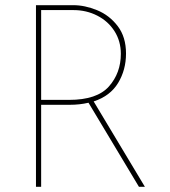

<svg xmlns="http://www.w3.org/2000/svg" viewBox="-20 -722 657 742"><path d="M517 0 322 -325Q288 -317 250 -317H139V0H119V-702H263Q308 -702 355.5 -682.5Q403 -663 435 -621Q467 -579 467 -515Q467 -452 436.5 -401.5Q406 -351 342 -330L540 0ZM447 -514Q447 -563 422.5 -601.5Q398 -640 356 -661.5Q314 -683 264 -683H139V-336H247Q355 -336 401 -388Q447 -440 447 -514Z"/></svg>

Font: Josefin Sans Thin
Style: Regular
Weight: 250
Designer: Santiago Orozco
Foundry: Typemade
Version: Version 2.000